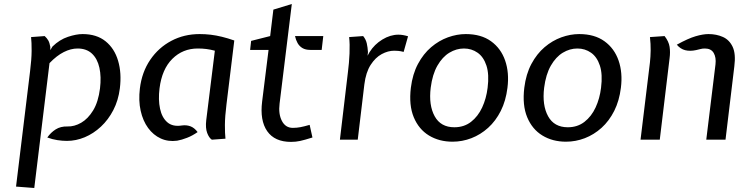

<svg xmlns="http://www.w3.org/2000/svg" viewBox="-20 -697 3727 958"><path d="M60 234 130 -341Q137.5 -401 137.8 -443.5Q138 -486 135 -512L203 -517Q214.5 -506.5 221 -495Q227.5 -483.5 231 -463V-447L242 -465Q277.5 -499.5 319 -513.2Q360.5 -527 392 -527Q462 -527 506.5 -491.2Q551 -455.5 569.2 -394Q587.5 -332.5 578 -256Q570.5 -196 545.5 -147.8Q520.5 -99.5 483.5 -65Q446.5 -30.5 402.8 -12.2Q359 6 314 6Q291.5 6 266.5 2.2Q241.5 -1.5 216 -11Q233.5 -36 258 -51.5Q282.5 -67 317 -66Q351 -65 385 -84.5Q419 -104 444.8 -146.2Q470.5 -188.5 479 -256Q486 -314 476 -359Q466 -404 438.8 -429.5Q411.5 -455 367 -455Q333.5 -455 298.2 -437.2Q263 -419.5 227 -382L151 241Z M864 5Q819.5 11 782.2 -6Q745 -23 719 -58.5Q693 -94 681.8 -144.5Q670.5 -195 678 -256Q688 -337.5 729.5 -398.5Q771 -459.5 834.8 -493.2Q898.5 -527 976 -527Q1004 -527 1031.2 -523.8Q1058.5 -520.5 1087.2 -513.5Q1116 -506.5 1149 -495L1110 -176Q1102.5 -116 1102.2 -73.8Q1102 -31.5 1105 -5L1037 0Q1023 -9 1013.8 -33.5Q1004.5 -58 1009 -97L1052 -444Q1029.5 -450 1009.5 -452.5Q989.5 -455 967 -455Q892 -455 840 -403.5Q788 -352 776 -256Q769 -199.5 778.5 -154.8Q788 -110 815 -86.8Q842 -63.5 888 -71Q910 -74 929.8 -67Q949.5 -60 966 -38Q940.5 -20 913.5 -9.5Q886.5 1 864 5Z M1432 11Q1350.5 11 1313.2 -42.5Q1276 -96 1288 -191L1320 -448H1228L1233 -493L1328 -517L1344 -649L1436 -677L1375 -180Q1368.5 -128.5 1386.5 -93.8Q1404.5 -59 1441 -59Q1460.5 -59 1479 -62.5Q1497.5 -66 1525 -74L1539 -11Q1499.5 1.5 1477.8 6.2Q1456 11 1432 11ZM1528 -448Q1504.5 -448 1489 -457.2Q1473.5 -466.5 1464.8 -482.2Q1456 -498 1452 -517H1593L1585 -448Z M1676 0 1716 -337Q1722 -383 1724 -430Q1726 -477 1722 -512L1792 -517Q1805.5 -500.5 1810 -480.8Q1814.5 -461 1816 -437L1814 -419L1824 -437Q1848 -475.5 1887.8 -499.8Q1927.5 -524 1968 -524Q1979.5 -524 1991 -522Q2002.5 -520 2016 -516L1994 -438Q1979 -442 1967.5 -443Q1956 -444 1947 -444Q1916 -444 1884.5 -427Q1853 -410 1829.2 -373Q1805.5 -336 1798 -276L1765 0Z M2238 10Q2171 10 2120.2 -21Q2069.5 -52 2044.5 -112Q2019.5 -172 2030 -259Q2038.5 -327.5 2065.5 -378Q2092.5 -428.5 2131.2 -461.5Q2170 -494.5 2215 -510.8Q2260 -527 2304 -527Q2380.5 -527 2430 -491.2Q2479.5 -455.5 2500.5 -394.8Q2521.5 -334 2512 -259Q2504 -194 2478.8 -143.8Q2453.5 -93.5 2415.5 -59.2Q2377.5 -25 2332 -7.5Q2286.5 10 2238 10ZM2247 -62Q2295.5 -62 2330.2 -89Q2365 -116 2385.8 -160.8Q2406.5 -205.5 2413 -259Q2421.5 -326 2407.2 -369.5Q2393 -413 2363 -434Q2333 -455 2295 -455Q2257 -455 2222.2 -434Q2187.5 -413 2162.5 -369.5Q2137.5 -326 2129 -259Q2118.5 -172 2148.8 -117Q2179 -62 2247 -62Z M2804 10Q2737 10 2686.2 -21Q2635.5 -52 2610.5 -112Q2585.5 -172 2596 -259Q2604.5 -327.5 2631.5 -378Q2658.5 -428.5 2697.2 -461.5Q2736 -494.5 2781 -510.8Q2826 -527 2870 -527Q2946.5 -527 2996 -491.2Q3045.5 -455.5 3066.5 -394.8Q3087.5 -334 3078 -259Q3070 -194 3044.8 -143.8Q3019.5 -93.5 2981.5 -59.2Q2943.5 -25 2898 -7.5Q2852.5 10 2804 10ZM2813 -62Q2861.5 -62 2896.2 -89Q2931 -116 2951.8 -160.8Q2972.5 -205.5 2979 -259Q2987.5 -326 2973.2 -369.5Q2959 -413 2929 -434Q2899 -455 2861 -455Q2823 -455 2788.2 -434Q2753.5 -413 2728.5 -369.5Q2703.5 -326 2695 -259Q2684.5 -172 2714.8 -117Q2745 -62 2813 -62Z M3504 0 3550 -376Q3554 -410.5 3541 -432.8Q3528 -455 3497 -455Q3485 -455 3475.8 -452.5Q3466.5 -450 3453 -447Q3423 -440.5 3399 -446.5Q3375 -452.5 3357 -474Q3414 -505.5 3451 -516.2Q3488 -527 3515 -527Q3555 -527 3587.2 -512.5Q3619.5 -498 3635.8 -463Q3652 -428 3644 -366L3600 0ZM3176 0 3223 -386Q3226 -414 3226.5 -445.5Q3227 -477 3223 -512L3296 -517Q3317 -490 3321 -463.5Q3325 -437 3321 -407L3272 0Z"/></svg>

Font: Expletus Sans
Style: Italic
Weight: 400
Italic angle: -7°
Designer: Jasper de Waard
Foundry: Designtown
Version: Version 7.500